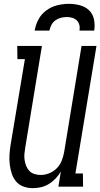

<svg xmlns="http://www.w3.org/2000/svg" viewBox="-20 -975 524 1003"><path d="M151 8Q126 8 102.5 -0.5Q79 -9 64 -27Q49 -45 41.5 -68Q34 -91 31 -115.5Q28 -140 29.5 -165.5Q31 -191 35 -216L110 -666H71L70 -735H199L112 -205Q109 -188 107.5 -171.5Q106 -155 108.5 -139Q111 -123 117 -108Q123 -93 133.5 -82Q144 -71 160 -66Q176 -61 193 -61Q215 -61 237.5 -70Q260 -79 277 -96.5Q294 -114 302.5 -136Q311 -158 315 -180L406 -735H484L374 -69H413L414 0H285L298 -79Q287 -60 271 -43Q255 -26 235.5 -14Q216 -2 194 3Q172 8 151 8ZM161 -815Q166 -845 181 -873.5Q196 -902 222.5 -921Q249 -940 279.5 -947.5Q310 -955 339 -955Q369 -955 397.5 -947.5Q426 -940 445.5 -921Q465 -902 471 -873.5Q477 -845 472 -815H395Q398 -830 394.5 -844.5Q391 -859 381 -868.5Q371 -878 357.5 -882Q344 -886 329 -886Q313 -886 297.5 -882Q282 -878 269 -868.5Q256 -859 248.5 -844.5Q241 -830 238 -815Z"/></svg>

Font: Iosevka QP
Style: Italic
Weight: 400
Italic angle: -9°
Designer: Belleve Invis
Foundry: Belleve Invis
Version: Version 20.0.0; ttfautohint (v1.8.4)